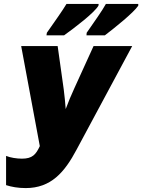

<svg xmlns="http://www.w3.org/2000/svg" viewBox="-20 -949 725 979"><path d="M421 -769H515C566 -808 661 -884 685 -920V-929H520C501 -894 460 -837 422 -782ZM217 -769H307C364 -810 461 -884 482 -920L483 -929H319C299 -895 258 -838 219 -782ZM111 10C240 10 309 -70 371 -187L654 -714H457L360 -501C343 -464 327 -426 315 -393C313 -418 309 -466 305 -493L274 -714H88L183 -204C163 -161 145 -140 92 -140C65 -140 33 -145 11 -154V-5C39 4 72 10 111 10Z"/></svg>

Font: Noto Sans UI SemiCondensed Black
Style: Italic
Weight: 900
Width: 4
Italic angle: -372°
Designer: Monotype Design Team
Foundry: Monotype Imaging Inc.
Version: Version 1.901